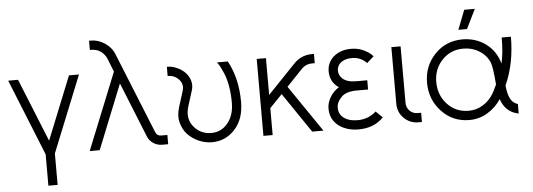

<svg xmlns="http://www.w3.org/2000/svg" viewBox="-55 -877 3449 1243"><g transform="rotate(-5 1669.5 -256.0)"><path d="M13 -500 213 -4V200H273V-4L473 -500H408L243 -90L77 -500Z M557 -712V-652H568Q600 -652 627 -634Q653 -616 666 -585L700 -499L499 0H564L732 -419L876 -62Q888 -33 913 -17Q939 0 969 0H1009V-60H969Q942 -60 932 -85L721 -607Q704 -653 660 -683Q617 -712 568 -712Z M1044 -500V-440H1048Q1089 -440 1117 -409Q1146 -378 1132 -334L1100 -232Q1083 -177 1095 -133Q1101 -111 1111 -91.5Q1121 -72 1136 -56Q1167 -24 1208 -6Q1250 12 1294 12Q1382 12 1443 -55Q1503 -121 1503 -232Q1503 -386 1440 -500H1370Q1382 -484 1391.5 -465.5Q1401 -447 1409 -428Q1426 -388 1434.5 -339Q1443 -290 1443 -232Q1443 -149 1400 -98Q1358 -48 1294 -48Q1227 -48 1183 -98Q1136 -153 1160 -232L1192 -334Q1202 -366 1193 -397Q1183 -428 1162 -450Q1141 -472 1109 -486Q1093 -493 1078.5 -496.5Q1064 -500 1048 -500Z M1628 -500V0H1688V-175L1769 -259L1945 0H2018L1811 -303L1916 -413Q1943 -440 1983 -440H2000V-500H1983Q1950 -500 1919 -486Q1893 -474 1873 -454L1688 -261V-500Z M2329 -300H2256Q2196 -300 2167 -328Q2145 -350 2145 -379Q2145 -408 2167 -428Q2194 -452 2242 -452Q2300 -452 2338 -411L2383 -451Q2372 -465 2356 -476Q2340 -487 2320 -496Q2285 -512 2242 -512Q2171 -512 2126 -472Q2085 -434 2085 -379Q2085 -310 2142 -271Q2106 -249 2084 -212Q2063 -176 2063 -139Q2063 -68 2118 -26Q2170 12 2246 12Q2347 12 2408 -52L2365 -94Q2317 -49 2246 -48Q2187 -48 2154 -74Q2123 -98 2123 -139Q2123 -159 2131.5 -176Q2140 -193 2156 -209Q2187 -240 2256 -240H2329Z M2503 -500V-132Q2503 -77 2541 -39Q2580 0 2635 0H2658V-60H2635Q2605 -60 2584 -81Q2563 -102 2563 -132V-500Z M2966 -510Q2858 -510 2786 -435Q2713 -359 2713 -250Q2713 -141 2786 -63Q2858 14 2966 14Q3030 14 3083 -18Q3136 -49 3173 -104Q3180 -79 3195 -58Q3226 -12 3287 0V-62Q3260 -70 3245 -92Q3228 -116 3221 -162Q3220 -167 3219 -174Q3218 -181 3218 -189Q3250 -260 3265 -338Q3280 -416 3280 -500H3220Q3220 -454 3216.5 -411.5Q3213 -369 3204 -332Q3202 -341 3199 -349Q3196 -357 3193 -364Q3166 -431 3104 -471Q3043 -510 2966 -510ZM2966 -450Q3024 -450 3068 -422Q3114 -395 3136 -344Q3148 -315 3157 -200Q3147 -178 3139 -162.5Q3131 -147 3126 -139Q3099 -96 3057 -71Q3017 -46 2966 -46Q2883 -46 2828 -105Q2773 -164 2773 -250Q2773 -334 2828 -392Q2883 -450 2966 -450ZM2945 -574H3001L3063 -700H2994Z"/></g></svg>

Font: Unageo Variable
Style: Regular
Weight: 300
Designer: Richard Sepsi
Foundry: Richard Sepsi
Version: Version 2.200